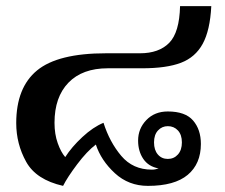

<svg xmlns="http://www.w3.org/2000/svg" viewBox="-20 -597 734 627"><path d="M33 -195Q33 -311 101 -367Q169 -423 326 -423H437Q499 -423 532.5 -457Q566 -491 568 -577H670Q666 -498 642 -454Q618 -410 571 -392Q524 -374 444 -374H332Q249 -374 203.5 -327Q158 -280 158 -196Q158 -159 168.5 -129.5Q179 -100 193 -84Q214 -117 249 -149.5Q284 -182 318 -196Q338 -133 376 -88Q414 -43 476 -43Q487 -43 498 -47Q465 -53 448 -78Q431 -103 431 -138Q431 -177 458 -205Q485 -233 528 -233Q585 -233 610.5 -203.5Q636 -174 636 -127Q636 -62 593 -26Q550 10 463 10Q400 10 355 -31.5Q310 -73 293 -125Q264 -103 232 -60.5Q200 -18 186 10Q98 -10 65.5 -68.5Q33 -127 33 -195ZM574 -132Q574 -157 561 -171Q548 -185 528 -185Q509 -185 496 -171Q483 -157 483 -132Q483 -107 495.5 -92.5Q508 -78 528 -78Q548 -78 561 -92.5Q574 -107 574 -132Z"/></svg>

Font: Trirong SemiBold
Style: Regular
Weight: 600
Designer: Katatrad Team
Foundry: CadsonDemak
Version: Version 1.000